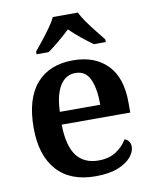

<svg xmlns="http://www.w3.org/2000/svg" viewBox="-86 -832 731 907"><g transform="rotate(-10 279.0 -378.0)"><path d="M299 10Q178 10 114 -62Q50 -134 50 -265Q50 -405 112 -476.5Q174 -548 288 -548Q392 -548 452 -487Q512 -426 512 -308V-258H183Q185 -155 221 -108Q257 -61 326 -61Q377 -61 411.5 -84Q446 -107 463 -138Q475 -135 483 -124.5Q491 -114 491 -98Q491 -75 471 -50Q451 -25 408.5 -7.5Q366 10 299 10ZM379 -319Q379 -396 358.5 -441.5Q338 -487 289 -487Q242 -487 215 -444Q188 -401 185 -319ZM124 -619Q140 -638 160.5 -664Q181 -690 200.5 -717Q220 -744 230 -766H350Q361 -744 380 -717Q399 -690 420 -664Q441 -638 456 -619V-606H399Q375 -623 343.5 -648.5Q312 -674 290 -696Q267 -674 236.5 -648.5Q206 -623 182 -606H124Z"/></g></svg>

Font: Noto Serif Telugu SemiBold
Style: Regular
Weight: 600
Designer: Jelle Bosma - Monotype Design Team
Foundry: Monotype Imaging Inc.
Version: Version 2.005; ttfautohint (v1.8.4.7-5d5b)